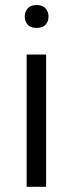

<svg xmlns="http://www.w3.org/2000/svg" viewBox="-20 -733 283 746"><path d="M159.2 -7.3H83.5V-521H159.2ZM76.2 -668.5Q76.2 -673.3 76.9 -677.7Q77.6 -682.1 79.1 -686.3Q80.6 -690.4 82.8 -693.8Q85 -697.3 87.9 -700.7Q93.3 -707 101.8 -710.2Q110.4 -713.4 122.1 -713.4Q145 -713.4 156.7 -700.7Q168.5 -687.5 168.5 -668.5Q168.5 -649.4 156.7 -636.7Q145 -624.5 122.1 -624.5Q110.4 -624.5 101.8 -627.7Q93.3 -630.9 87.9 -636.7Q82 -643.1 79.1 -650.9Q76.2 -658.7 76.2 -668.5Z"/></svg>

Font: Vazir Light FD-UI
Style: Light-FD-UI
Weight: 300
Designer: Saber Rastikerdar
Foundry: Saber Rastikerdar
Version: Version 30.1.0